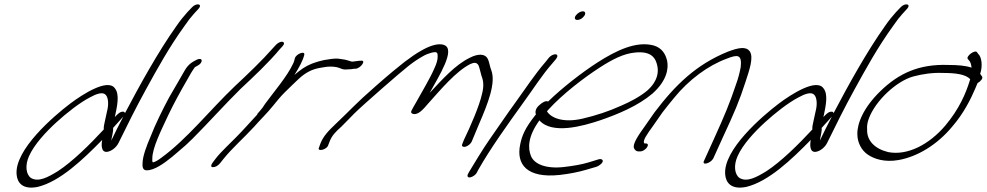

<svg xmlns="http://www.w3.org/2000/svg" viewBox="-20 -760 4451 866"><path d="M55 28C58 62 80 97 150 83C250 59 354 -40 441 -129C437 -109 435 -73 462 -75C482 -77 505 -95 515 -116C552 -191 592 -273 639 -358C688 -447 742 -546 813 -644C828 -666 842 -684 854 -697L875 -720C896 -743 865 -748 846 -727L825 -705C810 -688 793 -668 776 -643C694 -528 608 -372 545 -252C545 -251 542 -250 543 -249C543 -253 542 -255 538 -256C523 -259 510 -245 498 -232C508 -280 521 -334 498 -362C466 -407 354 -336 297 -293C223 -237 44 -84 55 28ZM111 -56C134 -108 187 -165 234 -208C280 -250 338 -296 386 -321C415 -337 444 -347 457 -332C470 -318 470 -285 463 -259L453 -213C450 -201 447 -186 448 -176C385 -108 307 -31 241 12C194 41 153 62 120 43C97 27 92 -14 111 -56ZM490 -183 536 -234C516 -196 498 -160 482 -126C484 -143 492 -167 490 -183Z M813 -442C793 -406 767 -363 743 -321C713 -265 680 -198 660 -146C640 -100 624 -56 623 -25C622 -4 622 19 669 3C704 -9 750 -46 785 -77C807 -95 828 -114 849 -135C920 -206 993 -288 1065 -359C1124 -414 1192 -478 1242 -538L1254 -551C1258 -556 1261 -560 1261 -564C1260 -577 1239 -573 1224 -557L1212 -544C1161 -486 1098 -426 1038 -370C927 -264 823 -132 707 -48C695 -39 679 -28 669 -28C667 -31 666 -36 667 -45C667 -94 708 -174 740 -243C765 -295 794 -348 823 -398C837 -423 846 -439 859 -457C867 -462 880 -467 886 -476C892 -485 891 -494 881 -494C876 -494 871 -493 866 -490C844 -479 828 -468 813 -442Z M938 -25C931 -15 930 -6 940 -6C952 -6 962 -12 972 -23L987 -42C1026 -91 1080 -138 1125 -187C1153 -219 1186 -251 1210 -281C1228 -303 1247 -327 1266 -345C1286 -365 1306 -384 1326 -403C1358 -433 1388 -448 1424 -454L1442 -457C1463 -461 1483 -460 1499 -457C1515 -454 1524 -444 1546 -447C1555 -447 1570 -448 1578 -450H1585C1610 -454 1633 -491 1607 -486H1601C1590 -484 1581 -484 1570 -482C1566 -482 1564 -483 1560 -484L1547 -488C1541 -490 1536 -491 1529 -492L1509 -495C1488 -498 1462 -492 1441 -489L1417 -483C1408 -480 1397 -477 1387 -473C1357 -461 1336 -446 1308 -422C1330 -457 1346 -487 1352 -511C1359 -534 1315 -517 1310 -497C1307 -488 1308 -485 1302 -473C1276 -416 1213 -343 1176 -292L1164 -274C1158 -266 1150 -257 1143 -249C1141 -247 1140 -245 1140 -243C1108 -209 1078 -174 1045 -141C1014 -109 977 -76 953 -45Z M1425 -112 1419 -95C1408 -74 1456 -84 1461 -107L1468 -125C1478 -149 1493 -165 1520 -189C1537 -206 1557 -226 1579 -249C1615 -285 1787 -435 1823 -463C1847 -482 1869 -496 1885 -505C1900 -514 1914 -519 1925 -522C1955 -530 1954 -520 1954 -503C1954 -490 1949 -472 1938 -449C1920 -407 1884 -348 1860 -304C1848 -283 1839 -268 1836 -261C1832 -253 1835 -248 1844 -246C1867 -241 1889 -267 1913 -295C1966 -354 2037 -439 2101 -471C2137 -488 2140 -461 2144 -447L2152 -417C2161 -395 2163 -370 2154 -336C2142 -282 2103 -192 2072 -128L2065 -110C2063 -105 2063 -102 2066 -100C2075 -92 2098 -104 2107 -120L2115 -139C2120 -151 2128 -171 2140 -199C2182 -296 2217 -386 2196 -443C2188 -462 2188 -481 2178 -498C2167 -516 2138 -520 2098 -499C2033 -467 1977 -404 1918 -341C1960 -417 2037 -538 1983 -557C1955 -568 1911 -550 1879 -531C1857 -519 1833 -502 1805 -481C1778 -460 1734 -424 1675 -372C1582 -291 1561 -264 1494 -201C1461 -170 1437 -144 1425 -112Z M2577 -690C2569 -679 2573 -670 2584 -670C2595 -670 2607 -677 2615 -688C2623 -699 2620 -709 2609 -709C2598 -709 2585 -701 2577 -690ZM2305 -298C2286 -272 2267 -245 2247 -216L2186 -128C2158 -88 2114 -15 2096 15L2090 26C2088 31 2088 34 2090 37C2096 47 2124 33 2131 18L2136 8C2194 -94 2268 -196 2341 -298C2385 -358 2425 -422 2472 -475L2488 -494C2492 -499 2494 -504 2494 -508C2493 -521 2469 -515 2456 -500L2440 -480C2393 -426 2350 -360 2305 -298Z M2414 -287C2393 -270 2394 -253 2397 -243L2394 -240C2349 -183 2334 -149 2326 -107C2308 -19 2356 45 2505 29C2549 24 2589 16 2623 6L2671 -8C2677 -10 2683 -14 2688 -18C2708 -34 2697 -45 2682 -42L2633 -27C2603 -18 2567 -12 2526 -7C2442 3 2390 -20 2375 -56C2360 -93 2361 -145 2413 -217C2470 -153 2606 -190 2689 -218C2767 -245 2857 -282 2923 -338C2989 -397 2996 -452 2989 -486C2982 -516 2966 -544 2928 -555C2849 -576 2759 -532 2676 -479C2606 -434 2518 -366 2452 -302C2441 -308 2424 -296 2414 -287ZM2447 -258 2454 -266C2518 -336 2613 -409 2686 -456C2742 -492 2792 -518 2844 -523C2919 -531 2938 -497 2945 -462C2950 -437 2949 -396 2900 -352C2867 -324 2821 -300 2781 -283C2726 -258 2668 -239 2608 -225C2522 -205 2466 -227 2447 -258Z M2888 -190C2859 -150 2831 -108 2840 -91C2844 -82 2851 -77 2860 -77H2868C2878 -77 2891 -85 2898 -95C2905 -105 2903 -113 2893 -113H2887C2875 -123 2901 -158 2924 -190L2968 -253C2984 -274 3001 -295 3020 -318C3087 -401 3175 -465 3257 -495C3307 -515 3327 -515 3321 -458C3317 -436 3311 -410 3300 -380C3271 -294 3250 -243 3200 -133L3156 -36C3143 -11 3185 -23 3197 -45L3241 -142C3293 -254 3315 -305 3343 -392C3360 -444 3380 -501 3362 -528C3345 -552 3311 -545 3263 -527C3120 -469 3026 -377 2932 -253Z M3251 28C3254 62 3276 97 3346 83C3446 59 3550 -40 3637 -129C3633 -109 3631 -73 3658 -75C3678 -77 3701 -95 3711 -116C3748 -191 3788 -273 3835 -358C3884 -447 3938 -546 4009 -644C4024 -666 4038 -684 4050 -697L4071 -720C4092 -743 4061 -748 4042 -727L4021 -705C4006 -688 3989 -668 3972 -643C3890 -528 3804 -372 3741 -252C3741 -251 3738 -250 3739 -249C3739 -253 3738 -255 3734 -256C3719 -259 3706 -245 3694 -232C3704 -280 3717 -334 3694 -362C3662 -407 3550 -336 3493 -293C3419 -237 3240 -84 3251 28ZM3307 -56C3330 -108 3383 -165 3430 -208C3476 -250 3534 -296 3582 -321C3611 -337 3640 -347 3653 -332C3666 -318 3666 -285 3659 -259L3649 -213C3646 -201 3643 -186 3644 -176C3581 -108 3503 -31 3437 12C3390 41 3349 62 3316 43C3293 27 3288 -14 3307 -56ZM3686 -183 3732 -234C3712 -196 3694 -160 3678 -126C3680 -143 3688 -167 3686 -183Z M3950 -348C3873 -273 3846 -202 3847 -155C3847 -118 3865 -82 3895 -62C3922 -44 3968 -27 4032 -38C4118 -53 4207 -107 4275 -189C4327 -249 4359 -314 4379 -361L4389 -385C4403 -393 4414 -406 4410 -414L4401 -427C4413 -462 4408 -503 4392 -517L4387 -524C4379 -538 4336 -507 4345 -494C4353 -485 4358 -481 4361 -463C4362 -461 4361 -458 4362 -455C4335 -464 4300 -467 4258 -467C4125 -472 4033 -429 3950 -348ZM3899 -226C3929 -306 4023 -394 4099 -415C4139 -426 4188 -433 4231 -431C4291 -431 4335 -425 4356 -403L4353 -393C4336 -339 4307 -269 4244 -194C4171 -108 4073 -57 3986 -74C3925 -89 3889 -126 3891 -177C3890 -192 3892 -208 3899 -226Z"/></svg>

Font: Stray Cat
Style: UltObl
Weight: 400
Version: Version 1.0